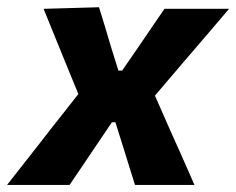

<svg xmlns="http://www.w3.org/2000/svg" viewBox="-53 -524 669 544"><path d="M-33 0Q-6 -34.5 14.2 -60.2Q34.5 -86 52.5 -109Q70.5 -132 91 -158.5L169 -257.5L131.5 -349Q116 -387 102.8 -419.5Q89.5 -452 70.5 -499L227.5 -503.5Q237 -473.5 244.8 -447.5Q252.5 -421.5 260.5 -394.5L282.5 -324H293L341 -393.5Q360 -421.5 376.5 -445.8Q393 -470 413 -499H596Q568 -466 547.5 -442Q527 -418 508.8 -396.8Q490.5 -375.5 469 -350.5L386 -253L428.5 -156.5Q445 -120 460.8 -84.5Q476.5 -49 498 0H329.5Q321 -27 313.8 -50Q306.5 -73 298 -101L274 -177.5H264L215 -105Q195.5 -75.5 179.5 -52.2Q163.5 -29 144 0Z"/></svg>

Font: Commissioner
Style: Bold Italic
Weight: 700
Italic angle: -12°
Designer: Kostas Bartsokas
Foundry: Kostas Bartsokas
Version: Version 1.000; ttfautohint (v1.8.3)